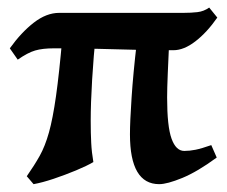

<svg xmlns="http://www.w3.org/2000/svg" viewBox="-20 -463 587 497"><path d="M428.7 -333Q375.5 -333 327.6 -334.2Q279.8 -335.4 229.5 -336.7Q179.2 -337.9 119.1 -337.9Q90.3 -337.9 71 -332.3Q51.8 -326.7 25.9 -308.6L5.4 -337.9Q34.7 -378.9 67.4 -404.3Q100.1 -429.7 133.3 -429.7Q237.8 -429.7 315.7 -429.7Q393.6 -429.7 455.1 -429.7Q474.6 -429.7 491.2 -431.6Q507.8 -433.6 521.5 -443.4L542.5 -417.5Q515.6 -378.9 485.8 -356Q456.1 -333 428.7 -333ZM392.1 13.7Q316.4 13.7 316.4 -115.2Q316.4 -147.5 320.6 -210.2Q324.7 -272.9 334 -352.1L418 -356.9Q416 -313 414.3 -273.4Q412.6 -233.9 412.6 -210.9Q412.6 -135.7 424.1 -104Q435.5 -72.3 457 -72.3Q470.7 -72.3 486.3 -75.4Q502 -78.6 526.9 -87.4L541 -55.2Q491.2 -18.6 451.9 -2.4Q412.6 13.7 392.1 13.7ZM214.8 -150.9Q214.8 -117.7 216.1 -93.3Q217.3 -68.8 221.7 -43.5Q205.1 -33.7 177 -22Q148.9 -10.3 118.9 -0.2Q88.9 9.8 66.9 13.7Q64.5 10.7 56.9 2Q49.3 -6.8 49.3 -6.8Q68.8 -34.7 82.8 -59.6Q96.7 -84.5 106.7 -120.1Q116.7 -155.8 125 -214.4Q133.3 -272.9 141.6 -368.2Q147 -370.1 160.9 -372.1Q174.8 -374 190.4 -375.7Q206.1 -377.4 217.3 -378.2Q228.5 -378.9 228.5 -378.9Q222.2 -318.8 218.5 -257.1Q214.8 -195.3 214.8 -150.9Z"/></svg>

Font: Namdhinggo
Style: Bold
Weight: 700
Designer: Victor Gaultney
Foundry: SIL International
Version: Version 3.001